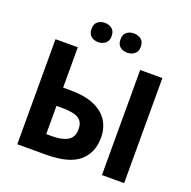

<svg xmlns="http://www.w3.org/2000/svg" viewBox="-156 -1073 1217 1226"><g transform="rotate(20 453.0 -460.0)"><path d="M89.8 0V-713.9H241.2V-439.9H290Q389.2 -439.9 452.9 -412.1Q516.6 -384.3 547.4 -335.2Q578.1 -286.1 578.1 -223.1Q578.1 -117.2 508.1 -58.6Q438 0 285.2 0ZM241.2 -124H280.8Q347.7 -124 386.2 -146.2Q424.8 -168.5 424.8 -223.1Q424.8 -261.2 407.2 -281.2Q389.6 -301.3 356 -308.6Q322.3 -315.9 273.9 -315.9H241.2ZM665 0V-713.9H815.9V0ZM283.2 -854Q283.2 -888.7 303 -904.3Q322.8 -919.9 351.1 -919.9Q378.9 -919.9 399.4 -904.3Q419.9 -888.7 419.9 -854Q419.9 -821.3 399.4 -805.2Q378.9 -789.1 351.1 -789.1Q322.8 -789.1 303 -805.2Q283.2 -821.3 283.2 -854ZM480 -854Q480 -888.7 499.8 -904.3Q519.5 -919.9 548.8 -919.9Q576.7 -919.9 597.4 -904.3Q618.2 -888.7 618.2 -854Q618.2 -821.3 597.4 -805.2Q576.7 -789.1 548.8 -789.1Q519.5 -789.1 499.8 -805.2Q480 -821.3 480 -854Z"/></g></svg>

Font: Wonky
Style: Regular
Weight: 400
Designer: Monotype Design Team
Foundry: Monotype Imaging Inc.
Version: Version 3.000